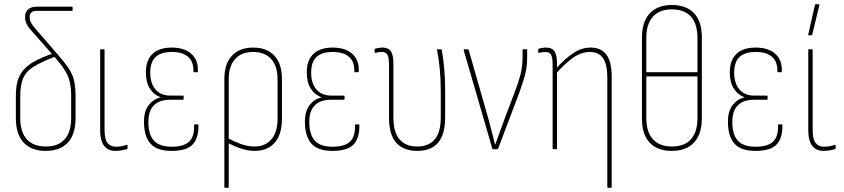

<svg xmlns="http://www.w3.org/2000/svg" viewBox="-20 -715 4046 920"><path d="M199 8Q131 8 93.5 -31.5Q56 -71 56 -149V-256Q56 -299 65 -329Q74 -359 94 -381.5Q114 -404 148 -422.5Q182 -441 232 -458L245 -444Q177 -418 140.5 -395Q104 -372 90.5 -339Q77 -306 77 -251V-151Q77 -82 108.5 -47.5Q140 -13 200 -13Q259 -13 290 -47.5Q321 -82 321 -151V-253Q321 -295 314 -324Q307 -353 289.5 -380Q272 -407 240 -444L128 -571Q115 -585 107.5 -600.5Q100 -616 100 -634Q100 -658 115 -670.5Q130 -683 157 -683H325Q328 -683 328 -680V-667Q328 -663 325 -663H157Q122 -663 122 -634Q122 -618 128.5 -606.5Q135 -595 144 -584L253 -458Q289 -417 308.5 -388Q328 -359 335 -328.5Q342 -298 342 -253V-149Q342 -71 305 -31.5Q268 8 199 8Z M533 8Q510 8 493.5 -2.5Q477 -13 468.5 -35Q460 -57 460 -93V-475Q460 -479 464 -479H478Q481 -479 481 -475V-94Q481 -47 495.5 -29.5Q510 -12 535 -12Q549 -12 562.5 -14.5Q576 -17 587 -21Q591 -22 591 -18V-4Q591 -1 587 0Q579 2 564.5 5Q550 8 533 8Z M802 8Q732 8 701 -27Q670 -62 670 -132Q670 -183 693 -212Q716 -241 749 -248V-249Q717 -261 698 -290.5Q679 -320 679 -369Q679 -426 710.5 -456.5Q742 -487 803 -487Q864 -487 897.5 -456.5Q931 -426 928 -373Q928 -369 925 -369H911Q907 -369 907 -372Q908 -420 881 -443Q854 -466 804 -466Q751 -466 725.5 -442Q700 -418 700 -367Q700 -316 725 -286.5Q750 -257 796 -257H857Q860 -257 860 -254V-241Q860 -237 857 -237H796Q744 -237 717.5 -210.5Q691 -184 691 -131Q691 -71 717 -41.5Q743 -12 803 -12Q861 -12 886.5 -36.5Q912 -61 910 -116Q910 -119 914 -119H928Q931 -119 931 -115Q932 -53 903 -22.5Q874 8 802 8Z M1059 185Q1055 185 1055 181V-337Q1055 -409 1091.5 -448Q1128 -487 1193 -487Q1259 -487 1295 -448Q1331 -409 1331 -337V-146Q1331 -71 1296.5 -31.5Q1262 8 1201 8Q1169 8 1135.5 -3Q1102 -14 1067 -33V-55Q1101 -37 1134 -25Q1167 -13 1200 -13Q1251 -13 1280.5 -47.5Q1310 -82 1310 -146V-335Q1310 -398 1279.5 -432Q1249 -466 1193 -466Q1137 -466 1106.5 -432Q1076 -398 1076 -335V181Q1076 185 1073 185Z M1573 8Q1503 8 1472 -27Q1441 -62 1441 -132Q1441 -183 1464 -212Q1487 -241 1520 -248V-249Q1488 -261 1469 -290.5Q1450 -320 1450 -369Q1450 -426 1481.5 -456.5Q1513 -487 1574 -487Q1635 -487 1668.5 -456.5Q1702 -426 1699 -373Q1699 -369 1696 -369H1682Q1678 -369 1678 -372Q1679 -420 1652 -443Q1625 -466 1575 -466Q1522 -466 1496.5 -442Q1471 -418 1471 -367Q1471 -316 1496 -286.5Q1521 -257 1567 -257H1628Q1631 -257 1631 -254V-241Q1631 -237 1628 -237H1567Q1515 -237 1488.5 -210.5Q1462 -184 1462 -131Q1462 -71 1488 -41.5Q1514 -12 1574 -12Q1632 -12 1657.5 -36.5Q1683 -61 1681 -116Q1681 -119 1685 -119H1699Q1702 -119 1702 -115Q1703 -53 1674 -22.5Q1645 8 1573 8Z M1979 8Q1914 8 1879 -30.5Q1844 -69 1844 -153V-405Q1844 -437 1837 -451.5Q1830 -466 1810 -466Q1803 -466 1795 -465Q1787 -464 1779 -462Q1775 -461 1775 -464V-477Q1775 -481 1778 -482Q1785 -484 1794.5 -485.5Q1804 -487 1813 -487Q1841 -487 1853 -469Q1865 -451 1865 -411V-152Q1865 -81 1894.5 -47Q1924 -13 1979 -13Q2034 -13 2063 -47Q2092 -81 2092 -153V-281Q2092 -337 2087 -387Q2082 -437 2074 -475Q2073 -479 2078 -479H2092Q2095 -479 2097 -475Q2104 -437 2108.5 -388Q2113 -339 2113 -283V-155Q2113 -70 2079 -31Q2045 8 1979 8Z M2342 0Q2340 0 2339 -3L2202 -474Q2201 -479 2206 -479H2221Q2225 -479 2226 -475L2321 -143Q2329 -112 2337 -82.5Q2345 -53 2352 -22H2353Q2364 -54 2375.5 -84.5Q2387 -115 2398 -146L2448 -278Q2464 -319 2474 -358Q2484 -397 2484 -442V-476Q2484 -479 2488 -479H2503Q2506 -479 2506 -475V-441Q2506 -391 2494.5 -351Q2483 -311 2468 -270L2367 -3Q2366 0 2363 0Z M2894 185Q2890 185 2890 181V-344Q2890 -407 2869.5 -436.5Q2849 -466 2807 -466Q2764 -466 2723.5 -436.5Q2683 -407 2645 -363V-387Q2685 -432 2725.5 -459.5Q2766 -487 2810 -487Q2859 -487 2885 -454Q2911 -421 2911 -346V181Q2911 185 2908 185ZM2632 0Q2628 0 2628 -4V-405Q2628 -437 2621 -451.5Q2614 -466 2594 -466Q2587 -466 2579 -465Q2571 -464 2563 -462Q2559 -461 2559 -464V-477Q2559 -481 2562 -482Q2569 -484 2578.5 -485.5Q2588 -487 2597 -487Q2625 -487 2637 -469Q2649 -451 2649 -411V-384V-375V-4Q2649 0 2646 0Z M3199 -691Q3269 -691 3306 -651.5Q3343 -612 3343 -535V-148Q3343 -72 3305.5 -32Q3268 8 3199 8Q3130 8 3093 -31.5Q3056 -71 3056 -148V-535Q3056 -611 3093.5 -651Q3131 -691 3199 -691ZM3199 -670Q3140 -670 3108.5 -635Q3077 -600 3077 -534V-369H3322V-534Q3322 -600 3291 -635Q3260 -670 3199 -670ZM3199 -13Q3260 -13 3291 -48Q3322 -83 3322 -149V-349H3077V-149Q3077 -83 3108.5 -48Q3140 -13 3199 -13Z M3600 8Q3530 8 3499 -27Q3468 -62 3468 -132Q3468 -183 3491 -212Q3514 -241 3547 -248V-249Q3515 -261 3496 -290.5Q3477 -320 3477 -369Q3477 -426 3508.5 -456.5Q3540 -487 3601 -487Q3662 -487 3695.5 -456.5Q3729 -426 3726 -373Q3726 -369 3723 -369H3709Q3705 -369 3705 -372Q3706 -420 3679 -443Q3652 -466 3602 -466Q3549 -466 3523.5 -442Q3498 -418 3498 -367Q3498 -316 3523 -286.5Q3548 -257 3594 -257H3655Q3658 -257 3658 -254V-241Q3658 -237 3655 -237H3594Q3542 -237 3515.5 -210.5Q3489 -184 3489 -131Q3489 -71 3515 -41.5Q3541 -12 3601 -12Q3659 -12 3684.5 -36.5Q3710 -61 3708 -116Q3708 -119 3712 -119H3726Q3729 -119 3729 -115Q3730 -53 3701 -22.5Q3672 8 3600 8Z M3926 8Q3903 8 3886.5 -2.5Q3870 -13 3861.5 -35Q3853 -57 3853 -93V-475Q3853 -479 3857 -479H3871Q3874 -479 3874 -475V-94Q3874 -47 3888.5 -29.5Q3903 -12 3928 -12Q3942 -12 3955.5 -14.5Q3969 -17 3980 -21Q3984 -22 3984 -18V-4Q3984 -1 3980 0Q3972 2 3957.5 5Q3943 8 3926 8ZM3855 -546Q3852 -546 3853 -550L3885 -692Q3886 -694 3887 -694.5Q3888 -695 3889 -695H3903Q3907 -695 3906 -690L3872 -549Q3871 -546 3868 -546Z"/></svg>

Font: Sofia Sans Condensed Thin
Style: Regular
Weight: 250
Version: Version 4.100